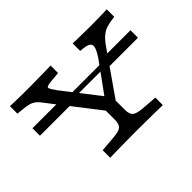

<svg xmlns="http://www.w3.org/2000/svg" viewBox="-114 -796 1021 1021"><g transform="rotate(-45 396.5 -285.5)"><path d="M304.8 -360.5 284.7 -388.7H550L532.3 -360.5ZM36.3 -346.8V-403.2H264.5L304.8 -346.8ZM529 -346.8 566.1 -403.2H773.4V-346.8ZM404 -160.5 173.4 -458.1Q157.3 -480.6 142.7 -490.7Q128.2 -500.8 110.9 -504.8Q93.5 -508.9 67.7 -511.3L34.7 -514.5V-571Q50.8 -570.2 78.6 -569.4Q106.5 -568.5 129.8 -568.5H133.9H135.5Q158.1 -568.5 184.3 -568.5Q210.5 -568.5 237.9 -569Q265.3 -569.4 291.5 -569.8Q317.7 -570.2 340.3 -571V-514.5L287.1 -509.7Q245.2 -506.5 247.2 -495.6Q249.2 -484.7 273.4 -451.6L442.7 -233.1L409.7 -229L545.2 -416.1Q579 -465.3 575.8 -486.3Q572.6 -507.3 529.8 -512.1L506.5 -514.5V-571Q537.9 -570.2 573.4 -569.4Q608.9 -568.5 643.5 -568.5Q674.2 -568.5 705.2 -569.4Q736.3 -570.2 762.9 -571V-514.5L743.5 -512.1Q717.7 -508.9 697.2 -501.6Q676.6 -494.4 656.9 -477Q637.1 -459.7 613.7 -424.2L429.8 -160.5ZM410.5 -2.4Q382.3 -2.4 348.8 -2Q315.3 -1.6 281.9 -1.2Q248.4 -0.8 217.7 0V-56.5L305.6 -63.7Q349.2 -66.9 363.7 -79.4Q378.2 -91.9 378.2 -125.8V-250.8L422.6 -200.8L453.2 -244.4V-125.8Q453.2 -91.9 467.7 -79.4Q482.3 -66.9 525.8 -62.9L613.7 -56.5V0Q583.9 -0.8 550 -1.2Q516.1 -1.6 483.1 -2Q450 -2.4 421 -2.4H416.1Z"/></g></svg>

Font: Playfair 5pt SemiExpanded Light
Style: Regular
Weight: 300
Width: 6
Designer: Claus Eggers Sørensen
Foundry: Claus Eggers Sørensen
Version: Version 2.203